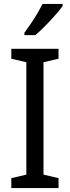

<svg xmlns="http://www.w3.org/2000/svg" viewBox="-20 -964 358 984"><path d="M280 0H38V-51L115 -69V-645L38 -663V-714H280V-663L203 -645V-69L280 -51ZM301 -934Q292 -920 275 -900Q258 -880 238 -858.5Q218 -837 198 -817.5Q178 -798 161 -784H105V-796Q121 -818 138.5 -843.5Q156 -869 171.5 -895.5Q187 -922 198 -944H301Z"/></svg>

Font: Noto Sans Arabic SemiCondensed
Style: Regular
Weight: 400
Width: 4
Designer: Monotype Design Team, Nadine Chahine, Nizar Qandah and Khaled Hosny
Foundry: Monotype Imaging Inc.
Version: Version 2.012